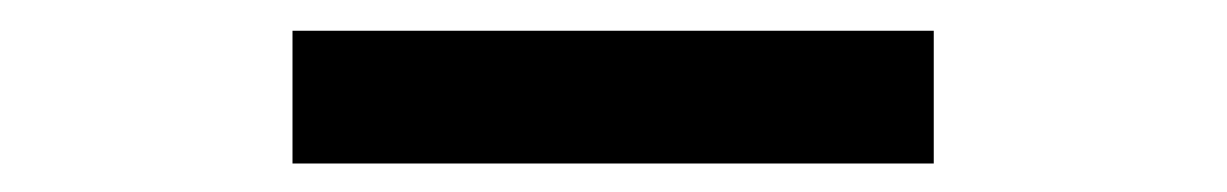

<svg xmlns="http://www.w3.org/2000/svg" viewBox="-20 -762 818 128"><path d="M602.5 -741.5H175V-653H602.5Z"/></svg>

Font: Monaspace Neon Wide
Style: Bold
Weight: 700
Width: 7
Designer: Riley Cran & the Lettermatic Team
Foundry: Lettermatic
Version: Version 1.000 (Monaspace Neon)